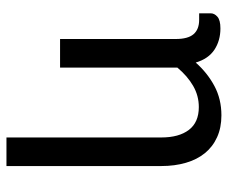

<svg xmlns="http://www.w3.org/2000/svg" viewBox="-74 -450 686 577"><g transform="rotate(90 268.5 -162.0)"><path d="M479.5 161.1H393.6V-304.2Q393.6 -357.4 370.8 -387.2Q348.1 -417 302.2 -417Q268.1 -417 238.5 -399.9Q209 -382.8 183.6 -352.5V0H97.7V-347.7Q97.7 -384.3 83.3 -401.1Q68.8 -418 40 -418H20.5V-452.6Q20.5 -463.9 30.8 -472.9Q41 -481.9 65.9 -481.9Q102.5 -481.9 129.9 -463.9Q157.2 -445.8 168.5 -407.7Q199.7 -442.9 239 -463.9Q278.3 -484.9 327.1 -484.9Q364.3 -484.9 392.8 -471.9Q421.4 -459 440.7 -435.3Q460 -411.6 469.7 -378.2Q479.5 -344.7 479.5 -304.2Z"/></g></svg>

Font: Carlito
Style: Regular
Weight: 400
Designer: Lukasz Dziedzic
Foundry: tyPoland Lukasz Dziedzic
Version: Version 1.103; Beta1; all basic design good, some composites